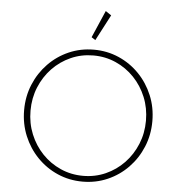

<svg xmlns="http://www.w3.org/2000/svg" viewBox="-68 -1160 1163 1241"><g transform="rotate(5 513.5 -540.0)"><path d="M513.5 16Q600 16 675.5 -17Q751 -50 808 -108.8Q865 -167.5 897.2 -245.2Q929.5 -323 929.5 -412Q929.5 -501.5 897.2 -579Q865 -656.5 808 -715.2Q751 -774 675.5 -807Q600 -840 513.5 -840Q427 -840 351.5 -807Q276 -774 219 -715.2Q162 -656.5 129.8 -579Q97.5 -501.5 97.5 -412Q97.5 -323 129.8 -245.2Q162 -167.5 219 -108.8Q276 -50 351.5 -17Q427 16 513.5 16ZM513.5 -21.5Q435.5 -21.5 367.5 -51.8Q299.5 -82 248.2 -135.5Q197 -189 168 -259.8Q139 -330.5 139 -412Q139 -493.5 168 -564.2Q197 -635 248.2 -688.5Q299.5 -742 367.5 -772.2Q435.5 -802.5 513.5 -802.5Q591.5 -802.5 659.5 -772.2Q727.5 -742 778.8 -688.5Q830 -635 859 -564.2Q888 -493.5 888 -412Q888 -330.5 859 -259.8Q830 -189 778.8 -135.5Q727.5 -82 659.5 -51.8Q591.5 -21.5 513.5 -21.5ZM516.5 -902.5 604.5 -1070.5 567.5 -1095.5 491 -919Z"/></g></svg>

Font: Spartan ExtraLight
Style: Regular
Weight: 200
Designer: Matt Bailey, Mirko Velimirovic
Foundry: Matt Bailey
Version: Version 1.003; ttfautohint (v1.8.3)